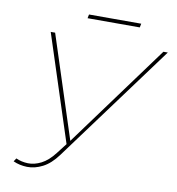

<svg xmlns="http://www.w3.org/2000/svg" viewBox="-89 -902 906 985"><g transform="rotate(10 363.5 -409.5)"><path d="M56 -30Q85 -17 118.5 -16Q152 -15 187.5 -33Q223 -51 256 -94L297 -147L117 -700H140L313 -167L704 -700H727L275 -87Q239 -38 198 -17Q157 4 117.5 3Q78 2 45 -13ZM291 -802 295 -822H567L563 -802Z"/></g></svg>

Font: Montserrat Thin
Style: Italic
Weight: 100
Italic angle: -11.3°
Designer: Julieta Ulanovsky
Foundry: Julieta Ulanovsky
Version: Version 9.000; ttfautohint (v1.8.4.7-5d5b)